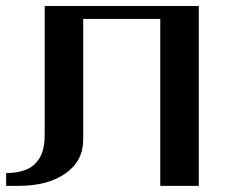

<svg xmlns="http://www.w3.org/2000/svg" viewBox="-20 -603 748 623"><path d="M625 -583.5V0H500V-541.5H250V-149.9Q250 -80.6 192.6 -40.3Q135.3 0 41.5 0H0V-41.5Q24.9 -41.5 44.9 -46.4Q64.9 -51.3 77.6 -58.8Q90.3 -66.4 99.6 -78.1Q108.9 -89.8 113.8 -100.3Q118.7 -110.8 121.3 -125.5Q124 -140.1 124.5 -149.9Q125 -159.7 125 -172.9V-583.5H250Z"/></svg>

Font: Gputeks
Style: Bold
Weight: 600
Width: 8
Version: Version 0.9